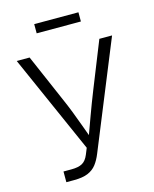

<svg xmlns="http://www.w3.org/2000/svg" viewBox="-131 -988 864 1075"><g transform="rotate(-15 301.0 -450.5)"><path d="M117.7 0V-62H163.6Q204.6 -62 227.1 -74.7Q249.5 -87.4 262.7 -119.6L277.8 -156.7L24.9 -727.5H99.6L214.4 -462.4Q236.3 -413.1 253.4 -368.9Q270.5 -324.7 285.9 -282.2Q301.3 -239.7 317.4 -195.8H298.3Q320.8 -256.8 344.2 -321.8Q367.7 -386.7 397.9 -462.4L503.9 -727.5H577.6L325.2 -108.9Q311.5 -74.7 292.7 -50.3Q273.9 -25.9 243.2 -12.9Q212.4 0 162.6 0ZM429.2 -901.4V-848.1H172.9V-901.4Z"/></g></svg>

Font: Inter 17pt Light
Style: Regular
Weight: 300
Version: Version 4.001;git-66647c0bb